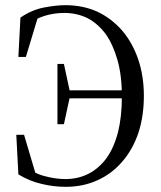

<svg xmlns="http://www.w3.org/2000/svg" viewBox="-20 -706 624 742"><path d="M51 -32Q96 -5 142 5Q187 16 234 16Q302 16 358 -10Q413 -35 453 -82Q493 -128 515 -193Q536 -257 536 -336Q536 -412 514 -477Q492 -541 452 -588Q411 -635 356 -661Q300 -686 233 -686Q197 -686 150 -677Q103 -668 59 -638L51 -486H80L129 -648L78 -637L75 -603Q116 -634 153 -645Q190 -656 228 -656Q277 -656 318 -636Q358 -615 388 -575Q417 -534 434 -474Q451 -414 451 -334Q451 -255 436 -195Q420 -134 391 -94Q361 -54 321 -34Q281 -14 233 -14Q195 -14 154 -25Q112 -35 71 -68V-33L121 -23L73 -185H43ZM202 -226H227L250 -332V-352L227 -459H202ZM232 -326H477V-357H232Z"/></svg>

Font: Source Serif 4 48pt
Style: Regular
Weight: 400
Designer: Frank Grie√ühammer
Foundry: Adobe Systems Incorporated
Version: Version 4.004;hotconv 1.0.116;makeotfexe 2.5.65601